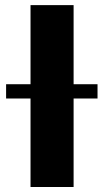

<svg xmlns="http://www.w3.org/2000/svg" viewBox="-20 -748 416 768"><path d="M274.4 -727.5H102.1V-411.1H4.4V-354H102.1V0H274.4V-354H370.1V-411.1H274.4Z"/></svg>

Font: Inter ExtraBold
Style: Regular
Weight: 800
Designer: Rasmus Andersson
Foundry: rsms
Version: Version 4.001;git-9221beed3